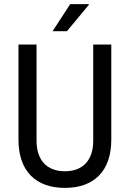

<svg xmlns="http://www.w3.org/2000/svg" viewBox="-20 -903 632 935"><path d="M306 -751 413 -880 412 -883H322L236 -751ZM522 -223V-686H434V-218C434 -121 382 -69 296 -69C210 -69 158 -121 158 -218V-686H70V-223C70 -69 155 12 296 12C437 12 522 -69 522 -223Z"/></svg>

Font: Archivo Narrow
Style: Regular
Weight: 400
Designer: Hector Gatti
Foundry: Omnibus-Type
Version: Version 1.003;PS 001.003;hotconv 1.0.70;makeotf.lib2.5.58329